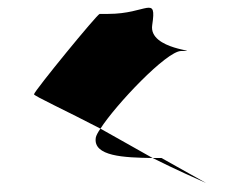

<svg xmlns="http://www.w3.org/2000/svg" viewBox="-20 -514 608 497"><path d="M68 -270C67 -266 154 -226 240 -181C279 -242 411 -382 449 -382C510 -382 364 -384 374 -449C386 -529 361 -478 260 -478H238C232 -478 70 -280 68 -270ZM228 -158C220 -109 302 -106 375 -105C333 -129 284 -156 240 -181C233 -171 229 -163 228 -158ZM375 -105C437 -74 496 -48 514 -40L398 -105ZM514 -40 520 -37Z"/></svg>

Font: Ampere
Style: SCCndIta
Weight: 400
Version: Version 1